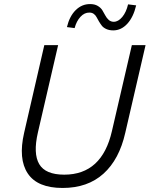

<svg xmlns="http://www.w3.org/2000/svg" viewBox="-20 -910 730 937"><path d="M532.7 -761.7Q513.2 -761.7 498.8 -768.3Q484.4 -774.9 477.1 -784.4Q469.7 -793.9 462.9 -805.4Q456.1 -816.9 451.2 -826.4Q446.3 -835.9 437.5 -842.3Q428.7 -848.6 416.5 -848.6Q392.1 -849.1 372.6 -827.9Q353 -806.6 344.2 -772.9L306.6 -777.8Q319.3 -831.1 349.6 -860.8Q379.9 -890.6 420.4 -890.1Q441.9 -890.1 456.8 -881.3Q471.7 -872.6 479.5 -859.9Q487.3 -847.2 493.9 -834.5Q500.5 -821.8 510.7 -812.7Q521 -803.7 535.2 -803.7Q557.1 -803.7 576.7 -827.1Q596.2 -850.6 605 -888.7L644.5 -883.8Q630.9 -826.2 601.1 -793.9Q571.3 -761.7 532.7 -761.7ZM285.6 7.3Q162.6 7.3 115.5 -63.5Q68.4 -134.3 97.7 -261.7L196.3 -689.9H263.7L165 -263.7Q141.1 -160.6 171.4 -109.1Q201.7 -57.6 293.5 -57.6Q478 -57.6 526.4 -271L623.5 -689.9H690.4L591.3 -261.7Q562 -131.8 484.9 -62.3Q407.7 7.3 285.6 7.3Z"/></svg>

Font: HK Grotesk Legacy
Style: Italic
Weight: 400
Italic angle: -13°
Designer: Alfredo Marco Pradil
Foundry: Hanken Design Co.
Version: Version 2.022;PS 002.022;hotconv 1.0.88;makeotf.lib2.5.64775